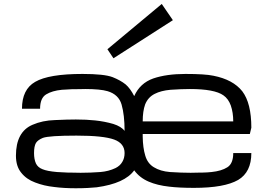

<svg xmlns="http://www.w3.org/2000/svg" viewBox="-20 -957 1384 994"><path d="M372.1 17.6Q310.5 17.6 261.7 11.2Q207 5.4 162.1 -12.2Q116.7 -28.8 89.8 -63Q62.5 -96.2 62.5 -150.9Q62.5 -274.4 148.4 -311Q199.7 -333.5 264.6 -335.4Q329.1 -338.4 372.6 -338.4Q428.2 -338.4 472.7 -333.5Q520.5 -328.6 566.4 -315.4Q607.9 -302.2 625 -279.3Q625 -361.8 609.4 -416Q594.2 -467.8 537.1 -484.9Q499 -496.1 421.4 -496.1Q417 -496.1 408 -495.8Q398.9 -495.6 382.3 -495.4Q365.7 -495.1 352.1 -495.1Q321.3 -494.1 300.3 -492.2Q250 -487.3 218.8 -468.3Q187.5 -449.2 187.5 -394H93.8Q93.8 -494.1 162.1 -533.2Q232.4 -574.2 407.2 -574.2Q519.5 -574.2 563 -557.6Q603.5 -541.5 630.4 -520Q654.3 -499.5 674.8 -459.5Q704.6 -526.4 773.4 -550.8Q841.8 -574.2 939.9 -574.2Q1041.5 -574.2 1085 -564.9Q1186.5 -544.9 1234.4 -484.4Q1281.2 -422.9 1281.2 -295.9L1273.4 -263.2H718.8V-249.5Q719.7 -191.9 731.9 -151.9Q743.7 -110.8 776.4 -91.3Q810.5 -70.3 859.9 -66.4Q919.4 -62.5 966.8 -62.5Q970.2 -62.5 978 -62.7Q985.8 -63 1000.2 -63.2Q1014.6 -63.5 1027.3 -63.5Q1053.7 -64 1075.2 -66.4Q1127 -71.8 1156.7 -90.8Q1187.5 -109.9 1187.5 -164.6H1281.2Q1281.2 -65.9 1212.9 -25.4Q1141.6 15.6 984.4 15.6Q908.2 15.6 855.5 9.3Q793.9 2.4 750 -16.6Q703.1 -36.6 674.8 -75.2Q626 -7.3 480.5 12.7Q450.2 15.6 434.1 16.1Q407.2 17.6 372.1 17.6ZM1187.5 -328.6Q1187.5 -374.5 1174.8 -411.1Q1162.1 -445.8 1136.7 -463.4Q1090.8 -496.1 962.9 -496.1Q919.9 -496.1 862.8 -492.2Q813.5 -487.8 781.2 -471.2Q746.6 -454.1 731.4 -416.5Q718.8 -381.3 718.8 -328.6ZM397.5 -62.5Q447.3 -62.5 499.5 -66.4Q542 -69.8 578.1 -86.9Q601.6 -98.6 613.3 -119.1Q625 -138.7 625 -164.6Q625 -214.4 571.3 -234.4Q515.6 -254.9 376 -254.9Q234.4 -254.9 202.1 -243.2Q175.8 -232.4 166 -216.8Q156.2 -199.7 156.2 -164.6Q156.2 -132.8 166 -110.8Q175.8 -90.3 199.7 -81.1Q223.6 -70.8 275.4 -66.4Q300.3 -64.5 331.1 -63.5Q346.2 -63.5 361.8 -63.2Q377.4 -63 385.7 -62.7Q394 -62.5 397.5 -62.5ZM536.1 -702.1 817.4 -936.5 875 -852.5 567.4 -655.3Z"/></svg>

Font: Michroma+
Style: Regular
Weight: 400
Designer: beogot
Foundry: beogot
Version: Version